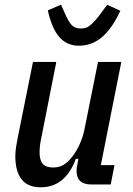

<svg xmlns="http://www.w3.org/2000/svg" viewBox="-20 -783 563 815"><path d="M219 -520 156 -201Q148 -166 148 -137Q148 -102 162 -87Q176 -72 205 -72Q231 -72 250 -83.5Q269 -95 286 -117Q305 -141 318.5 -171.5Q332 -202 338 -231L396 -520H495L408 -82H466L450 0H367Q305 0 305 -58Q305 -65 306 -72.5Q307 -80 309 -88L313 -109H302Q257 12 153 12Q98 12 71.5 -22Q45 -56 45 -120Q45 -137 48 -157.5Q51 -178 55 -197L120 -520ZM315 -589Q264 -589 232 -625.5Q200 -662 183 -739L239 -763L253 -732Q270 -691 284.5 -676.5Q299 -662 323 -662Q334 -662 344 -665Q354 -668 364 -676.5Q374 -685 386 -698.5Q398 -712 413 -733L435 -763L491 -737Q455 -661 412.5 -625Q370 -589 315 -589Z"/></svg>

Font: IBM Plex Sans Cond Medm
Style: Italic
Weight: 500
Width: 3
Italic angle: -11°
Designer: Mike Abbink, Paul van der Laan, Pieter van Rosmalen
Foundry: Bold Monday
Version: Version 1.3